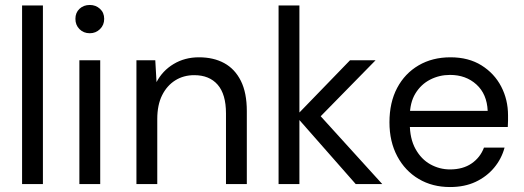

<svg xmlns="http://www.w3.org/2000/svg" viewBox="-20 -742 2111 774"><path d="M69 0V-720H153V0Z M300 0V-499H384V0ZM342 -608Q317 -608 300.5 -624.5Q284 -641 284 -666Q284 -691 300.5 -706.5Q317 -722 342 -722Q366 -722 383 -706.5Q400 -691 400 -666Q400 -641 383 -624.5Q366 -608 342 -608Z M530 0V-499H606L611 -411Q635 -457 680 -484Q725 -511 782 -511Q841 -511 884 -487.5Q927 -464 951 -416Q975 -368 975 -294V0H891V-285Q891 -362 857.5 -400.5Q824 -439 763 -439Q720 -439 686.5 -418Q653 -397 633.5 -358Q614 -319 614 -262V0Z M1414 0 1173 -274 1391 -499H1494L1244 -244L1245 -304L1521 0ZM1103 0V-720H1187V0Z M1794 12Q1723 12 1668 -20.5Q1613 -53 1581.5 -112Q1550 -171 1550 -249Q1550 -329 1581 -387.5Q1612 -446 1667.5 -478.5Q1723 -511 1796 -511Q1869 -511 1921 -478.5Q1973 -446 2000.5 -393Q2028 -340 2028 -277Q2028 -267 2028 -255.5Q2028 -244 2027 -230H1613V-295H1946Q1943 -363 1900.5 -401.5Q1858 -440 1794 -440Q1751 -440 1714 -421Q1677 -402 1654.5 -365Q1632 -328 1632 -272V-244Q1632 -183 1655 -141.5Q1678 -100 1715 -79.5Q1752 -59 1794 -59Q1846 -59 1881 -83Q1916 -107 1931 -147H2014Q2002 -102 1972 -66Q1942 -30 1897.5 -9Q1853 12 1794 12Z"/></svg>

Font: DM Sans 20pt
Style: Regular
Weight: 400
Version: Version 4.004;gftools[0.9.30]